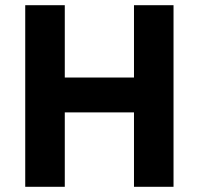

<svg xmlns="http://www.w3.org/2000/svg" viewBox="-20 -718 764 738"><path d="M495 -286H229V0H77V-698H229V-420H495V-698H647V0H495Z"/></svg>

Font: IBM Plex Sans Thai
Style: Bold
Weight: 700
Designer: Mike Abbink, Paul van der Laan, Pieter van Rosmalen, Ben Mitchell, Mark Frömberg
Foundry: Bold Monday
Version: Version 1.2